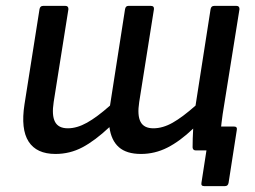

<svg xmlns="http://www.w3.org/2000/svg" viewBox="-20 -510 864 651"><path d="M672 121Q661 121 663 110L680 0H656L730 -81H773Q785 -81 783 -70L755 110Q753 121 743 121ZM168 12Q104 12 77 -30Q50 -72 63 -156L114 -479Q116 -490 126 -490H202Q212 -490 212 -479L162 -164Q155 -119 166.5 -97Q178 -75 210 -75Q241 -75 275 -94Q309 -113 353 -152L404 -479Q406 -490 415 -490H492Q503 -490 502 -479L452 -164Q445 -119 456.5 -97Q468 -75 500 -75Q532 -75 565.5 -94Q599 -113 643 -152L694 -479Q696 -490 706 -490H782Q792 -490 792 -479L735 -123Q731 -95 728 -65Q725 -35 725 -11Q725 0 714 0H644Q634 0 633 -10Q633 -25 633.5 -40.5Q634 -56 635 -74Q590 -31 547.5 -9.5Q505 12 458 12Q409 12 383 -11Q357 -34 351 -79Q302 -33 259.5 -10.5Q217 12 168 12Z"/></svg>

Font: Sofia Sans SemiBold
Style: Italic
Weight: 600
Italic angle: -9°
Designer: Botio Nikoltchev, Ani Petrova
Foundry: lettersoup
Version: Version 4.100-B